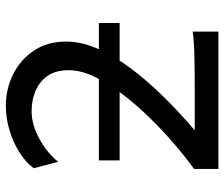

<svg xmlns="http://www.w3.org/2000/svg" viewBox="-75 -690 765 655"><g transform="rotate(-90 307.5 -362.5)"><path d="M87.9 -336.9V-407.7H556.6V-336.9ZM83 -546.9 61 -629.9Q81.1 -657.2 115.2 -678.7Q149.4 -700.2 190.9 -712.6Q232.4 -725.1 273.4 -725.1Q332 -725.1 382.1 -700Q432.1 -674.8 462.6 -628.9Q493.2 -583 493.2 -520Q493.2 -470.7 472.4 -420.2Q451.7 -369.6 417.5 -320.8Q383.3 -272 343 -227.5Q302.7 -183.1 262.7 -145.5Q222.7 -107.9 190.4 -80.6H314.9Q387.2 -80.6 442.6 -81.8Q498 -83 527.3 -87.9V0H58.6V-83Q98.1 -111.3 144 -150.6Q189.9 -189.9 234.4 -235.6Q278.8 -281.2 315.2 -329.1Q351.6 -377 373.5 -423.3Q395.5 -469.7 395.5 -510.3Q395.5 -556.2 375.2 -584Q355 -611.8 323.2 -624.5Q291.5 -637.2 256.3 -637.2Q211.4 -637.2 163.6 -611.8Q115.7 -586.4 83 -546.9Z"/></g></svg>

Font: Andika LitF DSA DSG
Style: Regular
Weight: 400
Designer: Victor Gaultney, Annie Olsen, Julie Remington, Don Collingsworth, Eric Hays, Becca Hirsbrunner
Foundry: SIL International
Version: Version 6.200 ; LitF DSA DSG; ttfautohint (v1.8.3.10-c5d8)